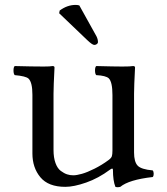

<svg xmlns="http://www.w3.org/2000/svg" viewBox="-20 -751 680 782"><path d="M303 -729 373 -603Q379 -591 379 -579Q379 -575 374.5 -571.5Q370 -568 364 -568Q356 -568 335 -588L221 -697L223 -708Q254 -731 288 -731Q295 -731 303 -729ZM246 10Q177 10 144.5 -29Q112 -68 112 -126V-365Q112 -416 96 -431Q85 -441 40 -445Q35 -450 35 -464Q35 -478 40 -482Q113 -480 158 -480Q185 -480 194 -482Q202 -482 202 -476Q198 -399 198 -369V-140Q198 -109 206 -87Q214 -65 227.5 -55Q241 -45 253 -41Q265 -37 278.5 -37Q292 -37 313.5 -43Q335 -49 365 -64Q395 -79 422 -99Q433 -107 435.5 -114.5Q438 -122 438 -138V-364Q438 -417 423 -432Q411 -443 372 -445Q367 -450 367 -464Q367 -478 372 -482Q445 -480 478.5 -480Q512 -480 522 -482Q530 -482 530 -476Q526 -399 526 -369V-130Q526 -92 540.5 -76.5Q555 -61 602 -57Q606 -52 606 -43Q606 -34 602 -30Q505 -19 470 10Q458 13 450 10Q440 -15 440 -59Q440 -69 428 -60Q381 -25 331 -7.5Q281 10 246 10Z"/></svg>

Font: Libertinus Mono
Style: Regular
Weight: 400
Designer: Philipp H. Poll
Foundry: Khaled Hosny
Version: Version 6.7